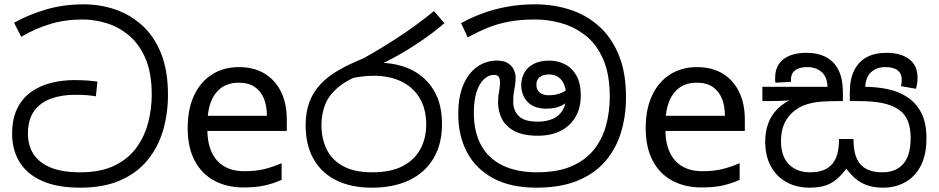

<svg xmlns="http://www.w3.org/2000/svg" viewBox="-20 -856 4336 887"><path d="M351 11Q244 11 174 -20.5Q104 -52 70 -108Q36 -164 36 -238Q36 -306 59 -353.5Q82 -401 122 -430Q162 -459 214 -472.5Q266 -486 323 -486Q355 -486 383 -484Q411 -482 430 -479L423 -411Q400 -415 379.5 -416.5Q359 -418 324 -418Q265 -418 216 -400.5Q167 -383 138 -343.5Q109 -304 109 -238Q109 -186 133.5 -146Q158 -106 211.5 -83Q265 -60 351 -60Q446 -60 510 -91.5Q574 -123 611.5 -175.5Q649 -228 665 -291.5Q681 -355 681 -418Q681 -519 652 -586Q623 -653 575.5 -692.5Q528 -732 472 -749Q416 -766 362 -766Q280 -766 210 -744.5Q140 -723 78 -686L45 -751Q111 -788 192 -812Q273 -836 367 -836Q442 -836 511.5 -812.5Q581 -789 636.5 -739Q692 -689 724 -609.5Q756 -530 756 -418Q756 -330 733 -252.5Q710 -175 661 -115.5Q612 -56 535 -22.5Q458 11 351 11Z M1084 -546Q1153 -546 1202.5 -516Q1252 -486 1278.5 -431.5Q1305 -377 1305 -304V-251H938Q940 -160 984.5 -112.5Q1029 -65 1109 -65Q1160 -65 1199.5 -74.5Q1239 -84 1281 -102V-25Q1240 -7 1200 1.5Q1160 10 1105 10Q1029 10 970.5 -21Q912 -52 879.5 -113.5Q847 -175 847 -264Q847 -352 876.5 -415Q906 -478 959.5 -512Q1013 -546 1084 -546ZM1083 -474Q1020 -474 983.5 -433.5Q947 -393 940 -321H1213Q1213 -367 1199 -401Q1185 -435 1156.5 -454.5Q1128 -474 1083 -474Z M1698 11Q1602 11 1533.5 -23Q1465 -57 1428.5 -121.5Q1392 -186 1392 -277Q1392 -339 1410 -386Q1428 -433 1462.5 -469Q1497 -505 1546.5 -533Q1596 -561 1658 -586Q1734 -628 1818.5 -683Q1903 -738 1985 -805L2033 -749Q1982 -705 1926 -667Q1870 -629 1816.5 -599Q1763 -569 1718 -550L1676 -521Q1591 -493 1545 -455Q1499 -417 1482 -372.5Q1465 -328 1465 -279Q1465 -215 1489.5 -165.5Q1514 -116 1566 -88Q1618 -60 1699 -60Q1786 -60 1841 -89Q1896 -118 1922.5 -168Q1949 -218 1949 -281Q1949 -352 1919 -402.5Q1889 -453 1834.5 -479.5Q1780 -506 1705 -506Q1685 -506 1661.5 -503.5Q1638 -501 1614.5 -496.5Q1591 -492 1570 -485L1645 -555Q1662 -562 1682 -564Q1702 -566 1729 -566Q1814 -566 1880 -534Q1946 -502 1984 -439Q2022 -376 2022 -283Q2022 -190 1982.5 -124Q1943 -58 1870.5 -23.5Q1798 11 1698 11Z M2458 11Q2339 11 2258.5 -32.5Q2178 -76 2137.5 -152.5Q2097 -229 2097 -329Q2097 -409 2120.5 -464Q2144 -519 2184.5 -547.5Q2225 -576 2276 -576Q2310 -576 2328.5 -563Q2347 -550 2354.5 -532Q2362 -514 2362 -498Q2362 -470 2356.5 -445Q2351 -420 2351 -385Q2351 -346 2376.5 -320Q2402 -294 2464 -294Q2503 -294 2532.5 -306.5Q2562 -319 2578.5 -345.5Q2595 -372 2595 -414Q2595 -460 2574 -486Q2553 -512 2517 -512Q2489 -512 2473.5 -500Q2458 -488 2458 -464Q2458 -442 2473 -429Q2488 -416 2514 -416Q2546 -416 2569 -425Q2592 -434 2619 -455L2632 -410Q2608 -388 2579.5 -371Q2551 -354 2503 -354Q2448 -354 2418 -384.5Q2388 -415 2388 -464Q2388 -493 2401.5 -518.5Q2415 -544 2444 -560Q2473 -576 2519 -576Q2554 -576 2587 -560.5Q2620 -545 2641.5 -509.5Q2663 -474 2663 -413Q2663 -357 2638.5 -315.5Q2614 -274 2570 -251.5Q2526 -229 2465 -229Q2397 -229 2356.5 -250.5Q2316 -272 2298.5 -307Q2281 -342 2281 -382Q2281 -411 2285.5 -433.5Q2290 -456 2290 -475Q2290 -489 2285 -499.5Q2280 -510 2262 -510Q2236 -510 2214.5 -489Q2193 -468 2181 -429Q2169 -390 2169 -335Q2169 -246 2203 -184.5Q2237 -123 2302.5 -91.5Q2368 -60 2460 -60Q2556 -60 2620.5 -88Q2685 -116 2724 -165Q2763 -214 2780 -277Q2797 -340 2797 -409Q2797 -513 2766.5 -582.5Q2736 -652 2685 -692Q2634 -732 2573 -749Q2512 -766 2452 -766Q2384 -766 2331 -756Q2278 -746 2232.5 -727.5Q2187 -709 2141 -683L2110 -749Q2157 -775 2210 -794.5Q2263 -814 2323.5 -825Q2384 -836 2452 -836Q2536 -836 2611.5 -812Q2687 -788 2745.5 -736.5Q2804 -685 2838 -603.5Q2872 -522 2872 -407Q2872 -319 2848.5 -243Q2825 -167 2775.5 -110Q2726 -53 2647.5 -21Q2569 11 2458 11Z M3200 -546Q3269 -546 3318.5 -516Q3368 -486 3394.5 -431.5Q3421 -377 3421 -304V-251H3054Q3056 -160 3100.5 -112.5Q3145 -65 3225 -65Q3276 -65 3315.5 -74.5Q3355 -84 3397 -102V-25Q3356 -7 3316 1.5Q3276 10 3221 10Q3145 10 3086.5 -21Q3028 -52 2995.5 -113.5Q2963 -175 2963 -264Q2963 -352 2992.5 -415Q3022 -478 3075.5 -512Q3129 -546 3200 -546ZM3199 -474Q3136 -474 3099.5 -433.5Q3063 -393 3056 -321H3329Q3329 -367 3315 -401Q3301 -435 3272.5 -454.5Q3244 -474 3199 -474Z M4060 11Q4015 11 3983.5 -1Q3952 -13 3929.5 -33Q3907 -53 3890 -77Q3870 -50 3847.5 -30Q3825 -10 3795 0.5Q3765 11 3720 11Q3661 11 3614.5 -14Q3568 -39 3541.5 -87Q3515 -135 3515 -204Q3515 -246 3528.5 -284.5Q3542 -323 3573.5 -354.5Q3605 -386 3657 -406L3659 -397Q3625 -391 3588 -390Q3551 -389 3522 -389H3502V-455H3803Q3801 -502 3775 -524Q3749 -546 3710 -546Q3672 -546 3653 -531Q3634 -516 3634 -489Q3634 -487 3634 -484Q3634 -481 3635 -478L3562 -474Q3561 -479 3561 -485.5Q3561 -492 3561 -496Q3561 -553 3599.5 -582.5Q3638 -612 3705 -612Q3759 -612 3797 -591.5Q3835 -571 3854.5 -530.5Q3874 -490 3874 -430V-389H3854Q3819 -389 3782 -387Q3745 -385 3710 -375Q3675 -365 3645 -340Q3619 -318 3603.5 -285Q3588 -252 3588 -204Q3588 -134 3624.5 -97Q3661 -60 3722 -60Q3760 -60 3785.5 -70.5Q3811 -81 3826.5 -100.5Q3842 -120 3849 -147.5Q3856 -175 3856 -208V-214H3923V-208Q3923 -176 3929.5 -149Q3936 -122 3951 -102Q3966 -82 3992 -71Q4018 -60 4057 -60Q4119 -60 4153 -99Q4187 -138 4187 -218Q4187 -264 4174.5 -296Q4162 -328 4133 -349Q4103 -370 4058 -379.5Q4013 -389 3947 -389H3906V-430Q3906 -490 3926 -530.5Q3946 -571 3983.5 -591.5Q4021 -612 4075 -612Q4142 -612 4180.5 -582.5Q4219 -553 4219 -496Q4219 -483 4217 -470.5Q4215 -458 4212 -446L4142 -458Q4144 -463 4145 -472.5Q4146 -482 4146 -487Q4146 -516 4127 -531Q4108 -546 4070 -546Q4031 -546 4005 -523.5Q3979 -501 3977 -452L3958 -455H3973Q4028 -455 4079.5 -444.5Q4131 -434 4171.5 -407.5Q4212 -381 4236 -335Q4260 -289 4260 -217Q4260 -140 4233.5 -89.5Q4207 -39 4161.5 -14Q4116 11 4060 11Z"/></svg>

Font: lsinhala85
Style: Book
Weight: 400
Designer: Jelle Bosma - Monotype Design Team
Foundry: Monotype Imaging Inc.
Version: Version 2.003